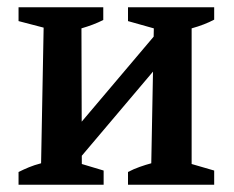

<svg xmlns="http://www.w3.org/2000/svg" viewBox="-20 -508 643 528"><path d="M157 -23 151 -110 454 -468V-374ZM31 0V-35Q45 -42 59.5 -48Q74 -54 93 -59L100 -432L31 -450V-488H264V-453Q250 -446 235.5 -440.5Q221 -435 204 -430L205 -57L265 -39V0ZM332 0V-35Q347 -43 364 -49Q381 -55 396 -59L403 -430L332 -450V-488H569V-454Q543 -440 507 -430V-57L569 -39V0Z"/></svg>

Font: Piazzolla 24pt SemiBold
Style: Regular
Weight: 600
Designer: Juan Pablo del Peral
Foundry: Huerta Tipografica
Version: Version 2.005